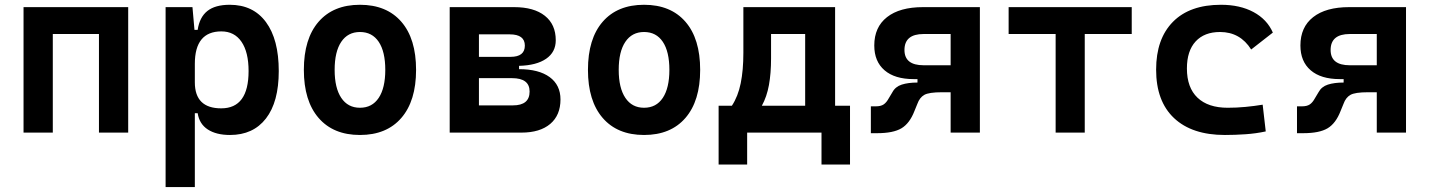

<svg xmlns="http://www.w3.org/2000/svg" viewBox="-20 -547 5899 792"><path d="M77.1 0V-517.6H508.8V0H388.2V-406.7H197.8V0Z M663.1 224.6V-517.6H773.9L782.2 -423.8H795.4Q803.2 -476.1 835.4 -501.7Q867.7 -527.3 927.7 -527.3Q1024.4 -527.3 1077.1 -455.8Q1129.9 -384.3 1129.9 -253.9Q1129.9 -126.5 1077.1 -58.3Q1024.4 9.8 928.7 9.8Q872.1 9.8 837.2 -12.9Q802.2 -35.6 795.4 -80.1H783.7V224.6ZM893.1 -417.5Q783.7 -417.5 783.7 -283.7V-207.5Q783.7 -100.1 892.6 -100.1Q1005.4 -100.1 1005.4 -253.9Q1005.4 -332 976.1 -374.8Q946.8 -417.5 893.1 -417.5Z M1464.8 9.8Q1355 9.8 1294.2 -60.5Q1233.4 -130.9 1233.4 -258.8Q1233.4 -387.2 1294.2 -457.3Q1355 -527.3 1464.8 -527.3Q1574.7 -527.3 1635.5 -457.3Q1696.3 -387.2 1696.3 -258.8Q1696.3 -130.9 1635.5 -60.5Q1574.7 9.8 1464.8 9.8ZM1464.8 -102.5Q1515.1 -102.5 1542.2 -143.3Q1569.3 -184.1 1569.3 -258.8Q1569.3 -334 1542.2 -374.5Q1515.1 -415 1464.8 -415Q1415 -415 1387.7 -374.5Q1360.4 -334 1360.4 -258.8Q1360.4 -184.1 1387.7 -143.3Q1415 -102.5 1464.8 -102.5Z M1835 0V-517.6H2100.6Q2182.6 -517.6 2227.5 -481.9Q2272.5 -446.3 2272.5 -380.9Q2272.5 -332 2232.9 -304.7Q2193.4 -277.3 2121.1 -275.4V-261.7Q2202.6 -261.7 2247.3 -229Q2292 -196.3 2292 -136.7Q2292 -71.8 2249.8 -35.9Q2207.5 0 2130.9 0ZM2082.5 -405.3H1955.6V-312.5H2085.9Q2145 -312.5 2145 -358.9Q2145 -405.3 2082.5 -405.3ZM2092.3 -224.6H1955.6V-112.3H2095.7Q2164.6 -112.3 2164.6 -169.4Q2164.6 -224.6 2092.3 -224.6Z M2636.7 9.8Q2526.9 9.8 2466.1 -60.5Q2405.3 -130.9 2405.3 -258.8Q2405.3 -387.2 2466.1 -457.3Q2526.9 -527.3 2636.7 -527.3Q2746.6 -527.3 2807.4 -457.3Q2868.2 -387.2 2868.2 -258.8Q2868.2 -130.9 2807.4 -60.5Q2746.6 9.8 2636.7 9.8ZM2636.7 -102.5Q2687 -102.5 2714.1 -143.3Q2741.2 -184.1 2741.2 -258.8Q2741.2 -334 2714.1 -374.5Q2687 -415 2636.7 -415Q2586.9 -415 2559.6 -374.5Q2532.2 -334 2532.2 -258.8Q2532.2 -184.1 2559.6 -143.3Q2586.9 -102.5 2636.7 -102.5Z M2944.3 131.8V-110.8H2999Q3024.4 -149.4 3035.4 -203.4Q3046.4 -257.3 3046.4 -329.1V-517.6H3424.8V-110.8H3486.3V131.8H3368.7V0H3062V131.8ZM3160.6 -305.7Q3160.6 -244.6 3151.9 -196.3Q3143.1 -147.9 3122.6 -110.8H3301.3V-406.7H3160.6Z M3572.3 2.4V-108.4H3593.3Q3613.3 -108.4 3625 -116.2Q3636.7 -124 3646.5 -142.1L3661.1 -166.5Q3673.3 -189.5 3699.7 -198Q3726.1 -206.5 3764.6 -206.5V-220.7H3748.5Q3670.9 -220.7 3628.7 -257.1Q3586.4 -293.5 3586.4 -359.4Q3586.4 -435.1 3638.9 -476.3Q3691.4 -517.6 3787.6 -517.6H4022V0H3901.4V-166.5H3865.7Q3811.5 -166.5 3792.5 -155.5Q3773.4 -144.5 3764.2 -118.7L3752 -88.9Q3732.4 -38.1 3698.5 -17.8Q3664.6 2.4 3598.1 2.4ZM3790 -277.8H3901.4V-406.7H3790Q3710.9 -406.7 3710.9 -340.8Q3710.9 -277.8 3790 -277.8Z M4334.5 0V-406.7H4140.6V-517.6H4648.4V-406.7H4454.6V0Z M5032.7 9.8Q4897 9.8 4823 -59.8Q4749 -129.4 4749 -259.8Q4749 -386.7 4818.4 -457Q4887.7 -527.3 5016.6 -527.3Q5094.7 -527.3 5150.6 -497.3Q5206.5 -467.3 5230.5 -412.6L5141.1 -342.8Q5095.7 -415 5012.7 -415Q4947.8 -415 4911.9 -376Q4876 -336.9 4876 -264.6Q4876 -185.5 4919.7 -144Q4963.4 -102.5 5044.4 -102.5Q5081.1 -102.5 5117.4 -106Q5153.8 -109.4 5188.5 -115.2L5201.2 -4.9Q5160.6 3.9 5117.4 6.8Q5074.2 9.8 5032.7 9.8Z M5330.1 2.4V-108.4H5351.1Q5371.1 -108.4 5382.8 -116.2Q5394.5 -124 5404.3 -142.1L5418.9 -166.5Q5431.2 -189.5 5457.5 -198Q5483.9 -206.5 5522.5 -206.5V-220.7H5506.3Q5428.7 -220.7 5386.5 -257.1Q5344.2 -293.5 5344.2 -359.4Q5344.2 -435.1 5396.7 -476.3Q5449.2 -517.6 5545.4 -517.6H5779.8V0H5659.2V-166.5H5623.5Q5569.3 -166.5 5550.3 -155.5Q5531.2 -144.5 5522 -118.7L5509.8 -88.9Q5490.2 -38.1 5456.3 -17.8Q5422.4 2.4 5356 2.4ZM5547.9 -277.8H5659.2V-406.7H5547.9Q5468.8 -406.7 5468.8 -340.8Q5468.8 -277.8 5547.9 -277.8Z"/></svg>

Font: Caskaydia Cove SemiBold
Style: Regular
Weight: 600
Monospace: yes
Designer: Aaron Bell
Foundry: Saja Typeworks
Version: Version 4.300; ttfautohint (v1.8.3)